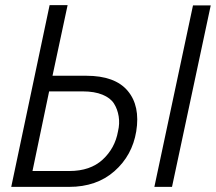

<svg xmlns="http://www.w3.org/2000/svg" viewBox="-20 -730 844 750"><path d="M23.9 0 173.8 -710H244.1L185.1 -434.1H316.9Q429.2 -434.1 478.8 -375.2Q528.3 -316.4 512.2 -216.8Q496.6 -122.6 427 -61.3Q357.4 0 250 0ZM733.9 -709H803.2L651.9 0H583ZM106.9 -62H251Q332.5 -62 380.9 -106.4Q429.2 -150.9 440.9 -216.8Q448.2 -247.1 443.6 -275.4Q439 -303.7 425.3 -325.4Q411.6 -347.2 380.4 -360.1Q349.1 -373 303.2 -373H171.9Z"/></svg>

Font: Rawline
Style: Italic
Weight: 400
Italic angle: -12°
Designer: Matt McInerney, Pablo Impallari, Rodrigo Fuenzalida
Foundry: Matt McInerney, Pablo Impallari, Rodrigo Fuenzalida
Version: Version 4.020;PS 004.020;hotconv 1.0.88;makeotf.lib2.5.64775